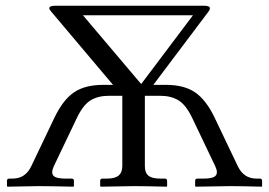

<svg xmlns="http://www.w3.org/2000/svg" viewBox="-20 -665 961 686"><path d="M369.6 -322.8Q330.1 -322.8 303.5 -306.4Q276.9 -290 254.9 -244.1L172.4 -71.3Q166.5 -58.6 166.5 -49.8Q166.5 -37.1 178.5 -32Q190.4 -26.9 214.8 -26.9H236.3Q244.1 -26.9 244.1 -18.6V0L242.2 2Q153.8 0 118.2 0L6.8 2L4.9 0V-18.6Q4.9 -26.9 13.2 -26.9H24.9Q70.8 -26.9 91.8 -71.3L174.3 -244.1Q204.6 -307.6 243.9 -334.7Q283.2 -361.8 348.6 -361.8H383.8L162.1 -624.5Q156.2 -631.3 156.2 -635.7Q156.2 -644.5 178.7 -644.5H709.5Q730 -644.5 730 -634.8Q730 -630.9 725.6 -624.5L527.8 -361.8H572.8Q638.2 -361.8 677.5 -334.7Q716.8 -307.6 747.1 -244.1L829.6 -71.3Q850.6 -26.9 896.5 -26.9H908.2Q916.5 -26.9 916.5 -18.6V0L914.6 2Q842.3 0 803.2 0L679.2 2L677.2 0V-18.6Q677.2 -26.9 685.1 -26.9H706.5Q731 -26.9 742.9 -32Q754.9 -37.1 754.9 -49.8Q754.9 -58.6 749 -71.3L666.5 -244.1Q644.5 -290 617.9 -306.4Q591.3 -322.8 551.8 -322.8H497.6V-71.3Q497.6 -47.9 510.3 -37.4Q522.9 -26.9 552.2 -26.9H568.8Q577.1 -26.9 577.1 -18.6V0L575.2 2Q498 0 459 0L339.8 2L337.9 0V-18.6Q337.9 -26.9 345.7 -26.9H362.3Q391.6 -26.9 404.3 -38.1Q417 -49.3 417 -71.3V-322.8ZM484.4 -364.7 669.4 -610.4H276.4Z"/></svg>

Font: Libertinage
Style: l
Weight: 400
Designer: OSP
Foundry: OSP
Version: Version 1.0; 2008; OFL relea